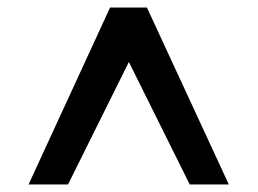

<svg xmlns="http://www.w3.org/2000/svg" viewBox="-20 -767 686 511"><path d="M56 -276 273 -747H371L589 -276H485L323 -602L161 -276Z"/></svg>

Font: Alata
Style: Regular
Weight: 400
Designer: Spyros Zevelakis, Eben Sorkin
Foundry: Spyros Zevelakis
Version: Version 1.005; ttfautohint (v1.8.4.7-5d5b)